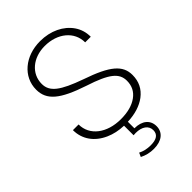

<svg xmlns="http://www.w3.org/2000/svg" viewBox="-256 -762 1076 1076"><g transform="rotate(-45 282.0 -224.0)"><path d="M402.8 135.7C402.8 86.4 366.2 56.2 306.2 56.2V4.4C365.2 2 413.6 -13.2 450.2 -40.5C490.2 -70.8 510.3 -111.3 510.3 -162.6C510.3 -239.7 455.6 -286.1 299.3 -339.8C162.1 -388.7 114.7 -424.8 114.7 -486.8C114.7 -567.4 183.1 -625.5 276.9 -625.5C378.4 -625.5 451.7 -564.5 451.7 -479.5H496.1C496.1 -514.6 486.8 -545.9 467.8 -573.7C429.7 -628.9 360.8 -663.1 277.3 -663.1C158.2 -663.1 69.8 -587.9 69.8 -486.3C69.8 -403.3 127 -355 285.6 -302.2C420.9 -258.3 465.3 -222.7 465.3 -161.6C465.3 -122.1 449.7 -90.8 418 -67.9C386.2 -44.9 343.3 -33.2 289.1 -33.2C178.2 -33.2 100.1 -93.3 100.1 -180.2H55.2C55.2 -107.4 97.2 -49.8 167.5 -18.6C199.2 -4.4 234.9 3.4 275.4 4.9V80.6C281.2 80.1 287.6 79.6 293 79.6C342.3 79.6 374 102.1 374 138.7C374 171.9 350.6 188.5 303.7 188.5C274.9 188.5 249.5 182.6 228.5 171.4L217.8 195.3C243.7 208.5 271.5 215.3 302.2 215.3C364.3 215.3 402.8 185.1 402.8 135.7Z"/></g></svg>

Font: Estedad ExtraLight
Style: Regular
Weight: 200
Designer: Amin Abedi
Version: Version 7.3